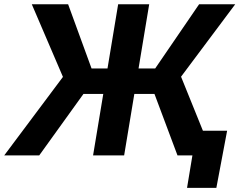

<svg xmlns="http://www.w3.org/2000/svg" viewBox="-50 -748 1152 924"><path d="M668 -727.5 547.4 0H397.9L518.6 -727.5ZM-29.8 0 252.9 -377.9 103 -727.5H277.8L390.6 -418.5H696.8L908.2 -727.5H1082L821.3 -378.9L974.6 0H804.2L693.4 -295.9H351.6L138.7 0ZM850.1 156.2 876 0H834L853.5 -118.7H1043L991.2 156.2Z"/></svg>

Font: Inter 24pt
Style: Bold Italic
Weight: 700
Italic angle: -9.3988°
Version: Version 4.001;git-66647c0bb